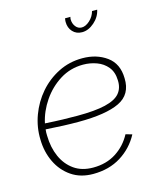

<svg xmlns="http://www.w3.org/2000/svg" viewBox="-111 -810 751 901"><g transform="rotate(-15 264.5 -360.0)"><path d="M230 10Q169 10 125 -20Q81 -50 57 -100Q33 -150 32 -210Q30 -270 51 -327Q72 -384 111 -429Q150 -474 203.5 -501Q257 -528 320 -528Q389 -528 438 -492.5Q487 -457 488 -386Q491 -307 425.5 -275.5Q360 -244 226 -244Q190 -244 152 -245.5Q114 -247 68 -250Q66 -234 67 -219Q68 -162 88 -117Q108 -72 145.5 -45.5Q183 -19 238 -19Q302 -19 349.5 -49.5Q397 -80 424 -131L455 -122Q423 -62 365.5 -26Q308 10 230 10ZM316 -498Q254 -498 203.5 -466.5Q153 -435 118.5 -384.5Q84 -334 72 -278Q121 -275 158 -274Q195 -273 229 -273Q314 -273 364.5 -285Q415 -297 436 -322Q457 -347 455 -385Q454 -425 433.5 -450Q413 -475 381.5 -486.5Q350 -498 316 -498ZM356 -668Q375 -668 395 -686Q415 -704 422 -730H447Q440 -696 411.5 -671Q383 -646 352 -646Q324 -646 306.5 -665Q289 -684 289 -713Q289 -717 289.5 -721.5Q290 -726 291 -730H317Q315 -725 315 -718Q315 -698 326.5 -683Q338 -668 356 -668Z"/></g></svg>

Font: Raleway ExtraLight
Style: Italic
Weight: 200
Italic angle: -12°
Designer: Matt McInerney, Pablo Impallari, Rodrigo Fuenzalida
Foundry: Matt McInerney, Pablo Impallari, Rodrigo Fuenzalida
Version: Version 4.026